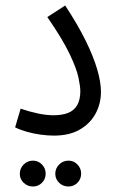

<svg xmlns="http://www.w3.org/2000/svg" viewBox="-20 -489 425 698"><path d="M35 -26 55 -94Q87 -83 118 -76.5Q149 -70 174 -70Q206 -70 227.5 -78.5Q249 -87 260.5 -106.5Q272 -126 272 -158Q272 -174 265.5 -206Q259 -238 233.5 -292Q208 -346 152 -427L217 -469Q263 -399 291.5 -341Q320 -283 333.5 -236.5Q347 -190 347 -155Q347 -113 328 -77Q309 -41 271 -18.5Q233 4 176 4Q154 4 128 0.5Q102 -3 77.5 -10Q53 -17 35 -26ZM229 189Q209 189 195 175.5Q181 162 181 143Q181 123 195 109Q209 95 229 95Q248 95 261.5 109Q275 123 275 142Q275 162 261.5 175.5Q248 189 229 189ZM100 189Q80 189 66 175.5Q52 162 52 143Q52 123 66 109Q80 95 100 95Q119 95 132.5 109Q146 123 146 142Q146 162 132.5 175.5Q119 189 100 189Z"/></svg>

Font: Noto Sans Arabic ExtraCondensed
Style: Regular
Weight: 400
Width: 2
Designer: Monotype Design Team, Nadine Chahine, Nizar Qandah and Khaled Hosny
Foundry: Monotype Imaging Inc.
Version: Version 2.012